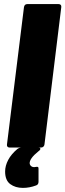

<svg xmlns="http://www.w3.org/2000/svg" viewBox="-20 -720 319 937"><path d="M14 -15 97 -685Q98 -692 102 -696Q106 -700 113 -700H266Q273 -700 276.5 -696Q280 -692 279 -685L197 -15Q196 -8 191.5 -4Q187 0 180 0H27Q20 0 16.5 -4Q13 -8 14 -15ZM156 185Q124 197 92 197Q55 197 30 178.5Q5 160 5 117Q5 89 20 60.5Q35 32 65 7Q75 0 85 0H166Q177 0 177 6Q177 12 168 18Q122 55 125 79Q127 88 134.5 92.5Q142 97 152 95Q155 94 160 94Q165 94 166.5 96Q168 98 168 104V167Q168 181 156 185Z"/></svg>

Font: Barlow Semi Condensed Black
Style: Italic
Weight: 900
Width: 4
Italic angle: -7°
Designer: Jeremy Tribby
Foundry: Tribby Type
Version: Version 1.408